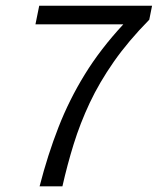

<svg xmlns="http://www.w3.org/2000/svg" viewBox="-20 -658 557 678"><path d="M119.8 0Q148.5 -111.5 186.5 -208.6Q224.4 -305.8 279.4 -395.1Q334.3 -484.5 415.4 -572H105.2L118.5 -637.8H517L507.1 -588.4Q432.9 -513 381.8 -439.9Q330.8 -366.8 296.8 -294.6Q262.9 -222.3 240.2 -149.1Q217.5 -75.9 200.4 0Z"/></svg>

Font: Source Sans 3 VF
Style: Italic
Weight: 200
Italic angle: -11°
Designer: Paul D. Hunt
Foundry: Adobe Systems Incorporated
Version: Version 3.042;hotconv 1.0.118;makeotfexe 2.5.65603